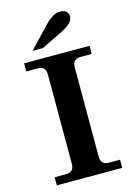

<svg xmlns="http://www.w3.org/2000/svg" viewBox="-141 -1041 782 1113"><g transform="rotate(-15 250.0 -484.0)"><path d="M449.2 0H56.6V-48.8H124Q172.9 -48.8 172.9 -97.7V-634.8Q172.9 -683.6 124 -683.6H56.6V-732.4H449.2V-683.6H382.8Q334 -683.6 334 -634.8V-97.7Q334 -48.8 382.8 -48.8H449.2ZM184.6 -789.6H122.1L235.4 -908.7Q289.6 -968.3 332.5 -968.3Q383.8 -968.3 383.8 -925.3Q383.8 -885.3 305.2 -848.6Z"/></g></svg>

Font: Munson
Style: Bold
Weight: 700
Designer: Paul James MIller
Foundry: High-Logic / Made with FontCreator
Version: Version 2.10;May 5, 2019;FontCreator 11.5.0.2430 64-bit